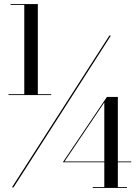

<svg xmlns="http://www.w3.org/2000/svg" viewBox="-20 -826 689 949"><path d="M39 100 520.5 -650H528L47 100ZM22 -356V-360.5H233V-356ZM438.5 103V98.5H495.5V-319.5L299 -28H628.5V-24H290.5L508.5 -347H562.5V98.5H607.5V103ZM100 -357.5V-801.5H32V-806H167V-357.5Z"/></svg>

Font: BodoniModa_28ptMedium
Style: Regular
Weight: 500
Designer: Owen Earl
Foundry: indestructible type
Version: Version 2.004